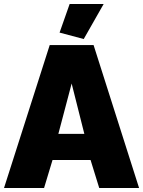

<svg xmlns="http://www.w3.org/2000/svg" viewBox="-22 -934 711 954"><path d="M225 -710H443L669 0H471L428 -139H239L197 0H-2ZM397 -269 334 -519 268 -269ZM394 -740 274 -772 324 -914H493Z"/></svg>

Font: Raleway Thin Black
Style: Regular
Weight: 900
Version: Version 4.026